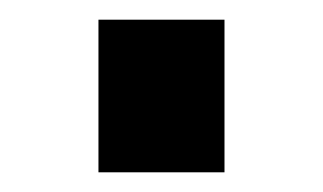

<svg xmlns="http://www.w3.org/2000/svg" viewBox="-20 -326 328 195"><path d="M80 -306H208V-151H80Z"/></svg>

Font: Cairo SemiBold
Style: Regular
Weight: 600
Designer: Mohamed Gaber, the designers of Titillium
Foundry: Kief Type Foundry
Version: Version 2.009; ttfautohint (v1.5.33-1714) -l 8 -r 50 -G 200 